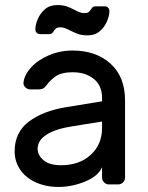

<svg xmlns="http://www.w3.org/2000/svg" viewBox="-20 -730 586 760"><path d="M384 -329V-342Q384 -391 351.5 -417.5Q319 -444 267 -444Q227 -444 204.5 -430.5Q182 -417 162 -390Q156 -382 149 -379Q142 -376 130 -376H100Q89 -376 80.5 -384Q72 -392 73 -403Q76 -433 102.5 -462.5Q129 -492 173 -511Q217 -530 267 -530Q360 -530 417.5 -478Q475 -426 475 -332V-27Q475 -16 467 -8Q459 0 448 0H411Q400 0 392 -8Q384 -16 384 -27V-68Q368 -32 316 -11Q264 10 212 10Q161 10 121 -8.5Q81 -27 59.5 -59Q38 -91 38 -131Q38 -206 94 -248.5Q150 -291 243 -306ZM384 -249 266 -230Q201 -220 165 -197.5Q129 -175 129 -141Q129 -116 152 -96Q175 -76 222 -76Q294 -76 339 -117Q384 -158 384 -224ZM193 -607Q189 -601 185.5 -598Q182 -595 176 -595H139Q130 -595 125 -600.5Q120 -606 120 -614Q120 -632 129.5 -654.5Q139 -677 158 -693.5Q177 -710 206 -710Q228 -710 243 -705Q258 -700 275 -691Q284 -686 294 -682Q304 -678 314 -678Q325 -678 330.5 -682Q336 -686 340 -693Q344 -699 347.5 -702Q351 -705 357 -705H394Q403 -705 408 -699.5Q413 -694 413 -686Q413 -668 403.5 -645.5Q394 -623 375 -606.5Q356 -590 327 -590Q305 -590 290.5 -595Q276 -600 256 -610Q247 -615 237.5 -618.5Q228 -622 219 -622Q208 -622 202.5 -618Q197 -614 193 -607Z"/></svg>

Font: Contemporary
Style: Regular
Weight: 400
Designer: Victor Tran
Foundry: Victor Tran
Version: Version 1.100